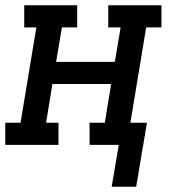

<svg xmlns="http://www.w3.org/2000/svg" viewBox="-29 -550 649 729"><path d="M488 159H395L422 0H311V-84H369L393 -231H170L146 -84H193V0H-9V-84H49L109 -446H63V-530H264V-446H206L184 -315H407L429 -446H382V-530H584V-446H526L466 -84H529Z"/></svg>

Font: Iosevka Curly Slab MdExObl
Style: Regular
Weight: 500
Width: 7
Italic angle: -9°
Monospace: yes
Designer: Belleve Invis
Foundry: Belleve Invis
Version: Version 11.1.0; ttfautohint (v1.8.3)